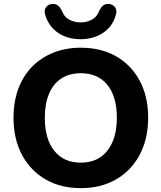

<svg xmlns="http://www.w3.org/2000/svg" viewBox="-20 -963 836 994"><path d="M398 11Q294 11 215.5 -34.5Q137 -80 93.5 -162Q50 -244 50 -353Q50 -436 74.5 -502.5Q99 -569 145 -616.5Q191 -664 255.5 -690Q320 -716 398 -716Q504 -716 582 -671Q660 -626 703.5 -544.5Q747 -463 747 -354Q747 -271 722 -204Q697 -137 651 -89Q605 -41 541 -15Q477 11 398 11ZM398 -121Q457 -121 498.5 -148.5Q540 -176 562.5 -228.5Q585 -281 585 -353Q585 -463 536 -523.5Q487 -584 398 -584Q340 -584 298 -557Q256 -530 234 -478Q212 -426 212 -353Q212 -244 261 -182.5Q310 -121 398 -121ZM397 -760Q329 -760 280 -793.5Q231 -827 214 -887Q207 -910 218 -925Q229 -940 246 -942Q263 -944 273.5 -938.5Q284 -933 290 -924.5Q296 -916 300 -908Q311 -876 338 -861.5Q365 -847 397 -847Q429 -847 456 -861.5Q483 -876 494 -908Q498 -916 504 -924.5Q510 -933 520.5 -938.5Q531 -944 548 -942Q565 -940 576 -925Q587 -910 580 -887Q564 -827 514.5 -793.5Q465 -760 397 -760Z"/></svg>

Font: Nunito ExtraLight ExtraBold
Style: Regular
Weight: 800
Version: Version 3.602